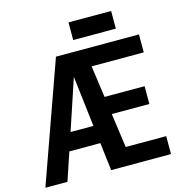

<svg xmlns="http://www.w3.org/2000/svg" viewBox="-135 -1089 1140 1209"><g transform="rotate(-15 435.0 -484.0)"><path d="M699 -853ZM699 -853H421V-968H699ZM830 0H440L418 -182H216L155 0H11L289 -780H830V-663H490L519 -456H780V-340H535L566 -117H830ZM404 -298 365 -628 255 -298Z"/></g></svg>

Font: Tanohe Sans SemiBold
Style: Regular
Weight: 600
Designer: Village Type and Design LLC & Cristiano Sobral
Foundry: Cooper Hewitt Smithsonian Design Museum
Version: Version 1.00;September 29, 2021;FontCreator 13.0.0.2655 64-b